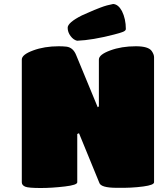

<svg xmlns="http://www.w3.org/2000/svg" viewBox="-20 -943 796 967"><path d="M89.8 -24.9V-643.1Q89.8 -668 147 -689Q203.6 -710 275.9 -710Q297.4 -710 314.9 -708Q348.6 -703.6 363.8 -665L472.2 -402.8L478 -407.2V-643.1Q478 -668 535.2 -689Q591.8 -710 664.1 -710Q727.5 -710 744.1 -686Q755.9 -668.9 755.9 -654.8V-24.9Q755.9 -11.2 702.1 -3.9Q641.6 4.4 567.9 2.9Q487.3 2.9 480 -22.9L377.9 -272L369.1 -268.1V-24.9Q369.1 -11.2 307.1 -3.9Q241.7 3.9 185.1 3.9Q122.6 3.9 106.9 -2.9Q89.8 -10.3 89.8 -24.9ZM549.8 -922.9Q575.7 -921.4 594.2 -887.2Q613.8 -847.7 613.8 -796.9Q613.8 -788.6 599.6 -782.7Q585.4 -776.9 554.2 -769Q444.8 -740.7 368.2 -737.8Q349.6 -742.2 335.2 -761.7Q320.8 -781.2 320.8 -803.2Q320.8 -829.1 392.1 -865.2Q397.9 -867.7 421.6 -878.2Q445.3 -888.7 455.3 -892.8Q465.3 -897 484.4 -904.3Q503.4 -911.6 518.8 -915.8Q534.2 -919.9 549.8 -922.9Z"/></svg>

Font: GGS TheRock Black
Style: Regular
Weight: 900
Designer: Rodrigo Fuenzalida (2012); Goodgame Studios (2014)
Foundry: Rodrigo Fuenzalida,2012;  GGS,2014
Version: Version 1.002 | FøM Mod